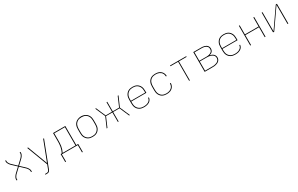

<svg xmlns="http://www.w3.org/2000/svg" viewBox="279 -2346 6793 4376"><g transform="rotate(-30 3675.0 -158.0)"><path d="M99 0V-26Q99 -46 107 -65Q115 -84 126 -100.5Q137 -117 150.5 -132Q164 -147 179 -160L286 -260L179 -360Q164 -373 150.5 -388Q137 -403 126 -419.5Q115 -436 107 -455Q99 -474 99 -494V-520H120V-494Q120 -476 127 -459Q134 -442 144.5 -427Q155 -412 167 -399Q179 -386 193 -374L300 -273L407 -374H408Q421 -386 433 -399.5Q445 -413 455.5 -427.5Q466 -442 473 -459Q480 -476 480 -494V-520H501V-494Q501 -474 493 -455Q485 -436 474 -419.5Q463 -403 449.5 -388Q436 -373 421 -360L314 -260L421 -160Q436 -147 449.5 -132Q463 -117 474 -100.5Q485 -84 493 -65Q501 -46 501 -26V0H480V-26Q480 -44 473 -61Q466 -78 455.5 -93Q445 -108 433 -121Q421 -134 407 -146L300 -247L193 -146Q179 -134 167 -121Q155 -108 144.5 -93Q134 -78 127 -61Q120 -44 120 -26V0Z M734 215V196H775Q788 196 800.5 192.5Q813 189 822.5 180Q832 171 837 159Q842 147 847 135V134Q848 134 848 133.5Q848 133 848 133L887 30L679 -520H701L898 2L1099 -520H1121L867 140Q861 155 854 170Q847 185 835 196Q823 207 807 211Q791 215 775 215Z M1269 192V-19H1299Q1317 -54 1329.5 -91.5Q1342 -129 1349 -168Q1356 -207 1357.5 -246.5Q1359 -286 1359 -325V-520H1681V-19H1731V192H1710V0H1290V192ZM1322 -19H1660V-501H1380V-325Q1380 -286 1378.5 -246.5Q1377 -207 1370.5 -168Q1364 -129 1352 -91.5Q1340 -54 1322 -19Z M2100 8Q2071 8 2042.5 2.5Q2014 -3 1989 -16.5Q1964 -30 1944.5 -51.5Q1925 -73 1912.5 -98.5Q1900 -124 1895.5 -152.5Q1891 -181 1891 -210V-310Q1891 -339 1895.5 -367.5Q1900 -396 1912.5 -422Q1925 -448 1944.5 -469Q1964 -490 1989.5 -503.5Q2015 -517 2043 -524Q2071 -531 2100 -531Q2129 -531 2157 -524Q2185 -517 2210.5 -503.5Q2236 -490 2255.5 -469Q2275 -448 2287.5 -422Q2300 -396 2304.5 -367.5Q2309 -339 2309 -310V-210Q2309 -181 2304.5 -152.5Q2300 -124 2287.5 -98.5Q2275 -73 2255.5 -51.5Q2236 -30 2211 -16.5Q2186 -3 2157.5 2.5Q2129 8 2100 8ZM2100 -11Q2126 -11 2152 -16Q2178 -21 2200.5 -33.5Q2223 -46 2240.5 -65.5Q2258 -85 2269 -108.5Q2280 -132 2284 -158Q2288 -184 2288 -210V-310Q2288 -336 2284 -362Q2280 -388 2269 -412Q2258 -436 2240 -455.5Q2222 -475 2199 -487Q2176 -499 2150 -504Q2124 -509 2097 -509Q2072 -509 2046.5 -504Q2021 -499 1998.5 -486Q1976 -473 1958.5 -453.5Q1941 -434 1930.5 -410.5Q1920 -387 1916 -361.5Q1912 -336 1912 -310V-210Q1912 -184 1916 -158Q1920 -132 1931 -108.5Q1942 -85 1959.5 -65.5Q1977 -46 1999.5 -33.5Q2022 -21 2048 -16Q2074 -11 2100 -11Z M2469 0 2582 -260 2469 -520H2490L2598 -269H2765V-520H2785V-269H2952L3060 -520H3081L2968 -260L3081 0H3060L2952 -251H2785V0H2765V-251H2598L2490 0Z M3451 8Q3423 8 3394.5 2.5Q3366 -3 3340.5 -16.5Q3315 -30 3295 -51Q3275 -72 3262.5 -98Q3250 -124 3245.5 -152.5Q3241 -181 3241 -210V-310Q3241 -339 3245.5 -367.5Q3250 -396 3262.5 -421.5Q3275 -447 3294.5 -468.5Q3314 -490 3339 -503.5Q3364 -517 3392.5 -522.5Q3421 -528 3450 -528Q3479 -528 3507.5 -522.5Q3536 -517 3561 -503.5Q3586 -490 3605.5 -468.5Q3625 -447 3637.5 -421.5Q3650 -396 3654.5 -367.5Q3659 -339 3659 -310V-251H3262V-210Q3262 -184 3266 -158Q3270 -132 3281 -108.5Q3292 -85 3310 -65.5Q3328 -46 3351 -33.5Q3374 -21 3399.5 -16Q3425 -11 3451 -11Q3472 -11 3492.5 -13Q3513 -15 3532.5 -20.5Q3552 -26 3570.5 -35.5Q3589 -45 3603.5 -59.5Q3618 -74 3626.5 -93Q3635 -112 3636 -133H3657Q3656 -110 3646.5 -88.5Q3637 -67 3621.5 -50Q3606 -33 3585.5 -21.5Q3565 -10 3543 -3.5Q3521 3 3497.5 5.5Q3474 8 3451 8ZM3262 -269H3638V-310Q3638 -336 3634 -362Q3630 -388 3619 -411.5Q3608 -435 3590.5 -454.5Q3573 -474 3550.5 -486.5Q3528 -499 3502 -504Q3476 -509 3450 -509Q3424 -509 3398 -504Q3372 -499 3349.5 -486.5Q3327 -474 3309.5 -454.5Q3292 -435 3281 -411.5Q3270 -388 3266 -362Q3262 -336 3262 -310Z M4048 8Q4019 8 3991 2.5Q3963 -3 3938 -16.5Q3913 -30 3893.5 -51.5Q3874 -73 3862 -99Q3850 -125 3845.5 -153.5Q3841 -182 3841 -210V-310Q3841 -338 3845.5 -366.5Q3850 -395 3862 -421Q3874 -447 3893.5 -468.5Q3913 -490 3938 -503.5Q3963 -517 3991 -522.5Q4019 -528 4048 -528Q4073 -528 4098.5 -524.5Q4124 -521 4147.5 -511Q4171 -501 4191 -485Q4211 -469 4225 -447.5Q4239 -426 4246 -401Q4253 -376 4253 -351H4232Q4232 -374 4226 -396Q4220 -418 4207.5 -437.5Q4195 -457 4176.5 -471Q4158 -485 4137 -494Q4116 -503 4093 -506Q4070 -509 4048 -509Q4022 -509 3996.5 -504Q3971 -499 3948.5 -486.5Q3926 -474 3908.5 -454Q3891 -434 3880.5 -410.5Q3870 -387 3866 -361.5Q3862 -336 3862 -310V-210Q3862 -184 3866 -158.5Q3870 -133 3880.5 -109.5Q3891 -86 3908.5 -66Q3926 -46 3948.5 -33.5Q3971 -21 3996.5 -16Q4022 -11 4048 -11Q4070 -11 4093 -14Q4116 -17 4137 -26Q4158 -35 4176.5 -49Q4195 -63 4207.5 -82.5Q4220 -102 4226 -124Q4232 -146 4232 -169H4253Q4253 -144 4246 -119Q4239 -94 4225 -72.5Q4211 -51 4191 -35Q4171 -19 4147.5 -9Q4124 1 4098.5 4.5Q4073 8 4048 8Z M4640 0V-501H4437V-520H4863V-501H4660V0Z M5049 0V-520H5256Q5277 -520 5298 -518Q5319 -516 5339.5 -510Q5360 -504 5378.5 -494Q5397 -484 5411 -468Q5425 -452 5432 -432Q5439 -412 5439 -391Q5439 -369 5431.5 -348Q5424 -327 5409.5 -311.5Q5395 -296 5375.5 -286.5Q5356 -277 5335 -271Q5360 -266 5384 -256Q5408 -246 5427 -229.5Q5446 -213 5456.5 -189Q5467 -165 5467 -140Q5467 -116 5458.5 -93.5Q5450 -71 5433 -54Q5416 -37 5394.5 -26.5Q5373 -16 5350 -10Q5327 -4 5303.5 -2Q5280 0 5256 0ZM5070 -279H5256Q5275 -279 5293 -281Q5311 -283 5329 -288Q5347 -293 5363.5 -301.5Q5380 -310 5393 -323Q5406 -336 5412 -354Q5418 -372 5418 -390Q5418 -409 5412 -426.5Q5406 -444 5393 -457.5Q5380 -471 5363.5 -479.5Q5347 -488 5329 -493Q5311 -498 5293 -499.5Q5275 -501 5256 -501H5070ZM5070 -19H5256Q5277 -19 5298 -20.5Q5319 -22 5339.5 -27.5Q5360 -33 5379.5 -41.5Q5399 -50 5414.5 -64.5Q5430 -79 5438 -99Q5446 -119 5446 -140Q5446 -161 5438 -181Q5430 -201 5414.5 -215Q5399 -229 5379.5 -238Q5360 -247 5339.5 -252Q5319 -257 5298 -259Q5277 -261 5256 -261H5070Z M5851 8Q5823 8 5794.5 2.5Q5766 -3 5740.5 -16.5Q5715 -30 5695 -51Q5675 -72 5662.5 -98Q5650 -124 5645.5 -152.5Q5641 -181 5641 -210V-310Q5641 -339 5645.5 -367.5Q5650 -396 5662.5 -421.5Q5675 -447 5694.5 -468.5Q5714 -490 5739 -503.5Q5764 -517 5792.5 -522.5Q5821 -528 5850 -528Q5879 -528 5907.5 -522.5Q5936 -517 5961 -503.5Q5986 -490 6005.5 -468.5Q6025 -447 6037.5 -421.5Q6050 -396 6054.5 -367.5Q6059 -339 6059 -310V-251H5662V-210Q5662 -184 5666 -158Q5670 -132 5681 -108.5Q5692 -85 5710 -65.5Q5728 -46 5751 -33.5Q5774 -21 5799.5 -16Q5825 -11 5851 -11Q5872 -11 5892.5 -13Q5913 -15 5932.5 -20.5Q5952 -26 5970.5 -35.5Q5989 -45 6003.5 -59.5Q6018 -74 6026.5 -93Q6035 -112 6036 -133H6057Q6056 -110 6046.5 -88.5Q6037 -67 6021.5 -50Q6006 -33 5985.5 -21.5Q5965 -10 5943 -3.5Q5921 3 5897.5 5.5Q5874 8 5851 8ZM5662 -269H6038V-310Q6038 -336 6034 -362Q6030 -388 6019 -411.5Q6008 -435 5990.5 -454.5Q5973 -474 5950.5 -486.5Q5928 -499 5902 -504Q5876 -509 5850 -509Q5824 -509 5798 -504Q5772 -499 5749.5 -486.5Q5727 -474 5709.5 -454.5Q5692 -435 5681 -411.5Q5670 -388 5666 -362Q5662 -336 5662 -310Z M6249 0V-520H6270V-281H6630V-520H6651V0H6630V-262H6270V0Z M6849 0V-520H6870V-16L7221 -520H7251V0H7230V-504L6879 0Z"/></g></svg>

Font: Zed Sans Thin Extended
Style: Regular
Weight: 100
Width: 7
Designer: Belleve Invis
Foundry: Belleve Invis
Version: Version 1.0.0; ttfautohint (v1.8.4)